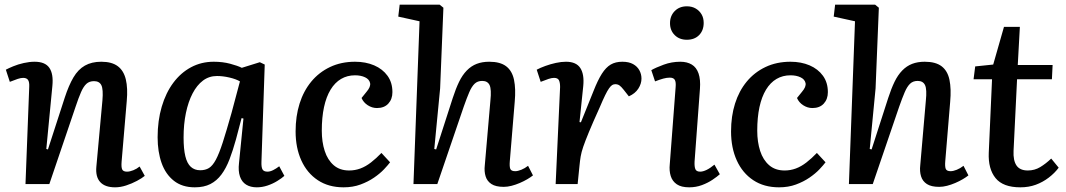

<svg xmlns="http://www.w3.org/2000/svg" viewBox="-20 -787 4560 821"><path d="M599 -35Q587 -25 565.5 -13.5Q544 -2 519.5 6Q495 14 472 14Q429 14 408.5 -8.5Q388 -31 392 -74L418 -358Q422 -405 413.5 -422.5Q405 -440 382 -440Q362 -440 349.5 -428.5Q337 -417 326.5 -393Q316 -369 303 -330L191 0H89L105 -416Q106 -436 100 -445Q94 -454 79 -454Q69 -454 55.5 -449.5Q42 -445 22 -437L5 -489Q16 -495 36.5 -503.5Q57 -512 81.5 -517.5Q106 -523 128 -523Q173 -523 191 -497Q209 -471 204 -420L178 -150L185 -148L257 -370Q274 -422 294 -456Q314 -490 343 -506.5Q372 -523 413 -523Q458 -523 483.5 -504Q509 -485 518 -447.5Q527 -410 522 -355L500 -96Q498 -72 502.5 -62.5Q507 -53 523 -53Q535 -53 550 -59Q565 -65 577 -75Z M1098 -96Q1097 -72 1102.5 -62.5Q1108 -53 1124 -53Q1135 -53 1148 -59.5Q1161 -66 1174 -76L1196 -35Q1185 -25 1165.5 -13Q1146 -1 1123.5 6.5Q1101 14 1078 14Q1051 14 1032.5 2.5Q1014 -9 1006 -32.5Q998 -56 1002 -90L1021 -280L1013 -282L989 -191Q976 -144 961.5 -106Q947 -68 927 -41Q907 -14 879.5 0Q852 14 813 14Q759 14 723.5 -14Q688 -42 671 -90Q654 -138 654 -200Q654 -271 671.5 -330.5Q689 -390 721 -433Q753 -476 797 -499.5Q841 -523 894 -523Q932 -523 964 -514.5Q996 -506 1014 -497L1091 -521L1112 -511ZM836 -59Q858 -59 873.5 -68.5Q889 -78 903 -104Q917 -130 932.5 -178Q948 -226 970 -304L1006 -439Q989 -449 961 -455.5Q933 -462 908 -462Q874 -462 848 -442.5Q822 -423 803.5 -387.5Q785 -352 775 -304Q765 -256 765 -199Q765 -150 772.5 -119Q780 -88 796 -73.5Q812 -59 836 -59Z M1498 -523Q1544 -523 1580 -507.5Q1616 -492 1637 -463Q1658 -434 1658 -393Q1658 -363 1640.5 -344Q1623 -325 1592 -325Q1571 -325 1552.5 -337Q1534 -349 1526 -368L1547 -394Q1566 -416 1562.5 -432Q1559 -448 1541 -456.5Q1523 -465 1498 -465Q1465 -465 1438.5 -449.5Q1412 -434 1393.5 -403.5Q1375 -373 1365.5 -329Q1356 -285 1356 -228Q1356 -180 1368.5 -141.5Q1381 -103 1407 -80.5Q1433 -58 1473 -58Q1498 -58 1521 -66.5Q1544 -75 1566.5 -92.5Q1589 -110 1611 -133L1648 -93Q1639 -81 1622 -63Q1605 -45 1579.5 -27.5Q1554 -10 1521.5 2Q1489 14 1449 14Q1385 14 1339 -16.5Q1293 -47 1268.5 -101Q1244 -155 1244 -225Q1244 -290 1261 -344Q1278 -398 1311 -438Q1344 -478 1391.5 -500.5Q1439 -523 1498 -523Z M2259 -37Q2249 -29 2234.5 -20.5Q2220 -12 2202.5 -4.5Q2185 3 2167.5 7.5Q2150 12 2134 12Q2100 12 2081.5 0Q2063 -12 2056.5 -33Q2050 -54 2053 -80L2077 -357Q2082 -405 2073.5 -423Q2065 -441 2042 -441Q2022 -441 2009.5 -429Q1997 -417 1986.5 -392.5Q1976 -368 1963 -331L1850 0H1748L1774 -696L1683 -716L1689 -767H1860L1876 -754L1862 -409L1837 -150L1845 -148L1916 -368Q1929 -408 1943 -437Q1957 -466 1976 -485.5Q1995 -505 2018.5 -514Q2042 -523 2072 -523Q2119 -523 2144.5 -503.5Q2170 -484 2178 -445.5Q2186 -407 2181 -352L2160 -98Q2158 -75 2162 -65Q2166 -55 2183 -55Q2194 -55 2209 -61Q2224 -67 2238 -78Z M2375 -415Q2375 -434 2370 -444Q2365 -454 2349 -454Q2339 -454 2325.5 -449.5Q2312 -445 2292 -437L2275 -489Q2290 -497 2312 -505Q2334 -513 2357 -518Q2380 -523 2400 -523Q2444 -523 2461.5 -496Q2479 -469 2474 -419L2458 -265L2464 -264L2518 -398Q2536 -444 2553.5 -471.5Q2571 -499 2591.5 -511Q2612 -523 2641 -523Q2669 -523 2687 -513Q2705 -503 2714 -486.5Q2723 -470 2723 -451Q2723 -429 2709.5 -408Q2696 -387 2669 -375L2647 -403Q2636 -417 2628.5 -422Q2621 -427 2611 -427Q2604 -427 2598 -423.5Q2592 -420 2584.5 -409.5Q2577 -399 2567.5 -379.5Q2558 -360 2544 -327Q2515 -263 2498.5 -223Q2482 -183 2474 -159.5Q2466 -136 2463 -118Q2460 -100 2458 -79L2450 0H2356Z M2869 -414Q2871 -436 2865.5 -445.5Q2860 -455 2844 -455Q2831 -455 2816.5 -451Q2802 -447 2781 -439L2765 -487Q2784 -498 2818 -510.5Q2852 -523 2889 -523Q2918 -523 2938 -511Q2958 -499 2967 -473Q2976 -447 2973 -407L2950 -96Q2949 -74 2953.5 -63.5Q2958 -53 2974 -53Q2986 -53 3001.5 -60.5Q3017 -68 3035 -83L3058 -42Q3047 -32 3027 -18.5Q3007 -5 2981.5 4.5Q2956 14 2927 14Q2893 14 2874 1Q2855 -12 2848 -34.5Q2841 -57 2844 -85ZM2845 -688Q2845 -719 2865 -739.5Q2885 -760 2917 -760Q2939 -760 2955 -750.5Q2971 -741 2980 -725.5Q2989 -710 2989 -689Q2989 -657 2969.5 -637Q2950 -617 2917 -617Q2885 -617 2865 -637Q2845 -657 2845 -688Z M3360 -523Q3406 -523 3442 -507.5Q3478 -492 3499 -463Q3520 -434 3520 -393Q3520 -363 3502.5 -344Q3485 -325 3454 -325Q3433 -325 3414.5 -337Q3396 -349 3388 -368L3409 -394Q3428 -416 3424.5 -432Q3421 -448 3403 -456.5Q3385 -465 3360 -465Q3327 -465 3300.5 -449.5Q3274 -434 3255.5 -403.5Q3237 -373 3227.5 -329Q3218 -285 3218 -228Q3218 -180 3230.5 -141.5Q3243 -103 3269 -80.5Q3295 -58 3335 -58Q3360 -58 3383 -66.5Q3406 -75 3428.5 -92.5Q3451 -110 3473 -133L3510 -93Q3501 -81 3484 -63Q3467 -45 3441.5 -27.5Q3416 -10 3383.5 2Q3351 14 3311 14Q3247 14 3201 -16.5Q3155 -47 3130.5 -101Q3106 -155 3106 -225Q3106 -290 3123 -344Q3140 -398 3173 -438Q3206 -478 3253.5 -500.5Q3301 -523 3360 -523Z M4121 -37Q4111 -29 4096.5 -20.5Q4082 -12 4064.5 -4.5Q4047 3 4029.5 7.5Q4012 12 3996 12Q3962 12 3943.5 0Q3925 -12 3918.5 -33Q3912 -54 3915 -80L3939 -357Q3944 -405 3935.5 -423Q3927 -441 3904 -441Q3884 -441 3871.5 -429Q3859 -417 3848.5 -392.5Q3838 -368 3825 -331L3712 0H3610L3636 -696L3545 -716L3551 -767H3722L3738 -754L3724 -409L3699 -150L3707 -148L3778 -368Q3791 -408 3805 -437Q3819 -466 3838 -485.5Q3857 -505 3880.5 -514Q3904 -523 3934 -523Q3981 -523 4006.5 -503.5Q4032 -484 4040 -445.5Q4048 -407 4043 -352L4022 -98Q4020 -75 4024 -65Q4028 -55 4045 -55Q4056 -55 4071 -61Q4086 -67 4100 -78Z M4150 -503 4227 -511 4273 -672H4341L4332 -509H4481L4478 -448H4329L4314 -142Q4312 -101 4326.5 -79.5Q4341 -58 4375 -58Q4404 -58 4428 -72.5Q4452 -87 4475 -109L4507 -70Q4490 -47 4464.5 -27.5Q4439 -8 4409 3Q4379 14 4343 14Q4269 14 4237 -25.5Q4205 -65 4208 -134L4222 -448H4143Z"/></svg>

Font: Literata 18pt Medium
Style: Italic
Weight: 500
Italic angle: -2°
Designer: Latin by Veronika Burian and Jose Scaglione. Greek by Irene Vlachou. Cyrillic by Vera Evstafieva
Foundry: TypeTogether
Version: Version 3.103;gftools[0.9.29]